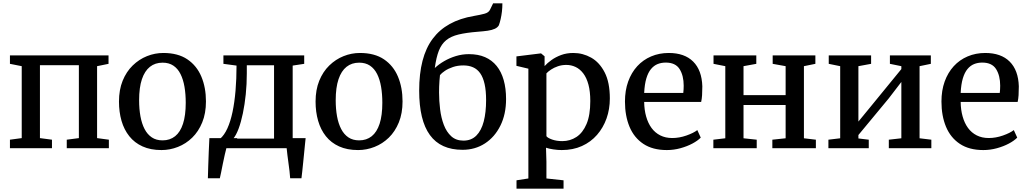

<svg xmlns="http://www.w3.org/2000/svg" viewBox="-20 -887 6148 1149"><path d="M39.5 0V-51L110 -60.5V-491L39.5 -505V-555.5H629.5V-505L561 -491V-60.5L631.5 -51V0H379.5V-51L452 -60.5V-497H219V-60.5L291 -51V0Z M692 -279Q692 -349.5 714 -403.8Q736 -458 774 -495Q812 -532 859.5 -551Q907 -570 957.5 -570Q1045 -570 1101.2 -532Q1157.5 -494 1185 -428.5Q1212.5 -363 1212.5 -280Q1212.5 -209 1190.2 -154.5Q1168 -100 1130.2 -63.2Q1092.5 -26.5 1044.8 -7.8Q997 11 946.5 11Q881 11 833 -10.8Q785 -32.5 753.8 -71.8Q722.5 -111 707.2 -164Q692 -217 692 -279ZM953 -47Q997 -47 1028 -71.8Q1059 -96.5 1075.2 -146.5Q1091.5 -196.5 1091.5 -272Q1091.5 -324 1084 -367.8Q1076.5 -411.5 1060.2 -444Q1044 -476.5 1017.5 -494.2Q991 -512 953 -512Q908.5 -512 877.2 -487.2Q846 -462.5 829.2 -412.8Q812.5 -363 812.5 -287Q812.5 -234.5 820.5 -190.8Q828.5 -147 845.2 -114.8Q862 -82.5 888.5 -64.8Q915 -47 953 -47Z M1277 0V-56H1296.5Q1322 -77.5 1340.8 -118.8Q1359.5 -160 1371.5 -217Q1383.5 -274 1389.5 -344.2Q1395.5 -414.5 1395.5 -494.5L1317 -505V-555.5H1800.5V-505L1731.5 -494.5V0ZM1376 -57.5H1620V-496.5H1457V-447.5Q1457 -384 1450.8 -323Q1444.5 -262 1433.5 -209Q1422.5 -156 1407.8 -116.8Q1393 -77.5 1376 -57.5ZM1224 180Q1225 145.5 1226.2 105.5Q1227.5 65.5 1229.2 23Q1231 -19.5 1233 -60.5H1401L1336 -5.5Q1331.5 11.5 1325.2 38.5Q1319 65.5 1313.2 94.5Q1307.5 123.5 1302.8 146.8Q1298 170 1295.5 180ZM1716.5 180Q1715.5 160.5 1712.5 136.5Q1709.5 112.5 1706.2 88Q1703 63.5 1700 40.8Q1697 18 1695.5 0L1650.5 -60.5H1809Q1807 -41 1804.5 -16.8Q1802 7.5 1799.5 34Q1797 60.5 1794.2 86.8Q1791.5 113 1789 137Q1786.5 161 1784 180Z M1868.5 -279Q1868.5 -349.5 1890.5 -403.8Q1912.5 -458 1950.5 -495Q1988.5 -532 2036 -551Q2083.5 -570 2134 -570Q2221.5 -570 2277.8 -532Q2334 -494 2361.5 -428.5Q2389 -363 2389 -280Q2389 -209 2366.8 -154.5Q2344.5 -100 2306.8 -63.2Q2269 -26.5 2221.2 -7.8Q2173.5 11 2123 11Q2057.5 11 2009.5 -10.8Q1961.5 -32.5 1930.2 -71.8Q1899 -111 1883.8 -164Q1868.5 -217 1868.5 -279ZM2129.5 -47Q2173.5 -47 2204.5 -71.8Q2235.5 -96.5 2251.8 -146.5Q2268 -196.5 2268 -272Q2268 -324 2260.5 -367.8Q2253 -411.5 2236.8 -444Q2220.5 -476.5 2194 -494.2Q2167.5 -512 2129.5 -512Q2085 -512 2053.8 -487.2Q2022.5 -462.5 2005.8 -412.8Q1989 -363 1989 -287Q1989 -234.5 1997 -190.8Q2005 -147 2021.8 -114.8Q2038.5 -82.5 2065 -64.8Q2091.5 -47 2129.5 -47Z M2748 9.5Q2682.5 9.5 2633.8 -12.5Q2585 -34.5 2552.8 -78.8Q2520.5 -123 2504.5 -189.5Q2488.5 -256 2488.5 -344.5Q2488.5 -445.5 2508.5 -522.8Q2528.5 -600 2569.2 -654.8Q2610 -709.5 2671.5 -743.5Q2733 -777.5 2816 -791.5Q2854 -798 2879.2 -804.8Q2904.5 -811.5 2912.5 -829L2931 -867H2986.5Q2986.5 -842 2983.8 -818.2Q2981 -794.5 2976.2 -773.5Q2971.5 -752.5 2965.5 -736Q2958 -722.5 2941.2 -714.8Q2924.5 -707 2898.8 -703.2Q2873 -699.5 2839 -697Q2770 -691.5 2724.2 -680.5Q2678.5 -669.5 2650.2 -646.5Q2622 -623.5 2606.2 -583.5Q2590.5 -543.5 2582 -480Q2606 -502.5 2638.2 -521.2Q2670.5 -540 2708.2 -551.5Q2746 -563 2786 -563Q2841.5 -563 2882.8 -545Q2924 -527 2952 -492.5Q2980 -458 2994.2 -408Q3008.5 -358 3008.5 -294Q3008.5 -203.5 2974.5 -135Q2940.5 -66.5 2881.8 -28.5Q2823 9.5 2748 9.5ZM2753.5 -45.5Q2800.5 -45.5 2830.5 -75.5Q2860.5 -105.5 2874.8 -160Q2889 -214.5 2889 -288Q2889 -344.5 2880 -384.2Q2871 -424 2853.8 -448.5Q2836.5 -473 2811.2 -484.2Q2786 -495.5 2753 -495.5Q2719 -495.5 2690.8 -486Q2662.5 -476.5 2642.5 -463Q2622.5 -449.5 2613 -437.5Q2611.5 -422.5 2610 -404.8Q2608.5 -387 2608 -368.5Q2607.5 -350 2607.5 -333.5Q2607.5 -283.5 2613.8 -232.8Q2620 -182 2636 -139.8Q2652 -97.5 2680.5 -71.5Q2709 -45.5 2753.5 -45.5Z M3071 242V192L3142 181V-476L3070.5 -493V-549.5L3216 -567.5H3218L3239 -550V-491.5Q3255 -509.5 3280 -527.5Q3305 -545.5 3338 -557.8Q3371 -570 3411 -570Q3468 -570 3517.8 -542Q3567.5 -514 3598.5 -454Q3629.5 -394 3629.5 -297.5Q3629.5 -234 3609.8 -178.2Q3590 -122.5 3552.8 -79.8Q3515.5 -37 3462.2 -13Q3409 11 3341.5 11Q3318 11 3291.2 7Q3264.5 3 3247.5 -3L3250 80.5V181L3352.5 192V242ZM3345 -42.5Q3391.5 -42.5 3429.5 -67.2Q3467.5 -92 3490 -144.8Q3512.5 -197.5 3512.5 -282.5Q3512.5 -339.5 3501.5 -380.5Q3490.5 -421.5 3470.5 -447.8Q3450.5 -474 3424.5 -486.2Q3398.5 -498.5 3369 -498.5Q3342 -498.5 3318.8 -490.5Q3295.5 -482.5 3277.8 -470.8Q3260 -459 3250 -448V-72Q3257.5 -61.5 3284 -52Q3310.5 -42.5 3345 -42.5Z M3970.5 11Q3886 11 3830.2 -26Q3774.5 -63 3747.2 -128.5Q3720 -194 3720 -279.5Q3720 -345.5 3739.2 -399Q3758.5 -452.5 3793.5 -490.8Q3828.5 -529 3876.8 -549.5Q3925 -570 3982 -570Q4076.5 -570 4128.2 -518.5Q4180 -467 4183 -370.5Q4183 -340 4181.5 -317.2Q4180 -294.5 4176 -277H3835Q3835.5 -229.5 3846.8 -189.8Q3858 -150 3879 -121.2Q3900 -92.5 3931.2 -76.8Q3962.5 -61 4003 -61Q4045 -61 4087.8 -76Q4130.5 -91 4153 -108.5L4173.5 -63.5Q4155.5 -45 4123.8 -28Q4092 -11 4052 0Q4012 11 3970.5 11ZM3835 -331H4069Q4070 -339.5 4070.8 -352Q4071.5 -364.5 4071.5 -374Q4071.5 -434.5 4047 -473.5Q4022.5 -512.5 3964 -512.5Q3937.5 -512.5 3915.2 -503.5Q3893 -494.5 3875.8 -473.8Q3858.5 -453 3848 -418Q3837.5 -383 3835 -331Z M4249 0V-51L4320.5 -59.5V-491L4250 -505V-555.5H4506V-505L4429.5 -491V-317.5H4681.5V-491L4604 -505V-555.5H4859.5V-505L4791 -491V-59.5L4862.5 -51V0H4602V-51L4681.5 -59.5V-258.5H4429.5V-59.5L4508.5 -51V0Z M4937.5 0V-51L5008 -59.5V-491L4939.5 -505V-555.5H5193V-505L5117 -491V-159.5L5188 -246L5374 -473.5V-491L5305.5 -505V-555.5H5550.5V-505L5483 -491V-59.5L5553.5 -51V0H5299V-51L5374 -59.5V-396.5L5298 -297.5L5117 -79V-58.5L5179 -51V0Z M5864.5 11Q5780 11 5724.2 -26Q5668.5 -63 5641.2 -128.5Q5614 -194 5614 -279.5Q5614 -345.5 5633.2 -399Q5652.5 -452.5 5687.5 -490.8Q5722.5 -529 5770.8 -549.5Q5819 -570 5876 -570Q5970.5 -570 6022.2 -518.5Q6074 -467 6077 -370.5Q6077 -340 6075.5 -317.2Q6074 -294.5 6070 -277H5729Q5729.5 -229.5 5740.8 -189.8Q5752 -150 5773 -121.2Q5794 -92.5 5825.2 -76.8Q5856.5 -61 5897 -61Q5939 -61 5981.8 -76Q6024.5 -91 6047 -108.5L6067.5 -63.5Q6049.5 -45 6017.8 -28Q5986 -11 5946 0Q5906 11 5864.5 11ZM5729 -331H5963Q5964 -339.5 5964.8 -352Q5965.5 -364.5 5965.5 -374Q5965.5 -434.5 5941 -473.5Q5916.5 -512.5 5858 -512.5Q5831.5 -512.5 5809.2 -503.5Q5787 -494.5 5769.8 -473.8Q5752.5 -453 5742 -418Q5731.5 -383 5729 -331Z"/></svg>

Font: Merriweather Medium
Style: Regular
Weight: 500
Version: Version 2.100